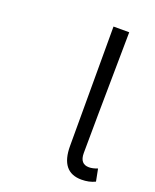

<svg xmlns="http://www.w3.org/2000/svg" viewBox="-109 -598 547 677"><g transform="rotate(20 164.5 -260.0)"><path d="M278 13Q200 13 200 -85V-533H259Q254 -148 254 -78Q254 -37 288 -37Q302 -37 320 -44L329 2Q307 13 278 13Z"/></g></svg>

Font: NotoSansHansLight
Style: Regular
Weight: 300
Designer: Ryoko NISHIZUKA  (kana & ideographs); Paul D. Hunt (Latin, Greek & Cyrillic); Wenlong ZHANG  (bopomofo); Sandoll Communi
Foundry: Adobe Systems Incorporated
Version: Version 1.00;December 8, 2021;FontCreator 13.0.0.2675 64-bit